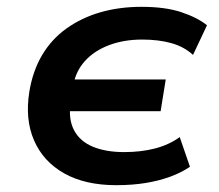

<svg xmlns="http://www.w3.org/2000/svg" viewBox="-20 -533 642 563"><path d="M321 10Q230 10 168.5 -24.5Q107 -59 80 -121Q53 -183 66 -264Q76 -325 103.5 -371.5Q131 -418 175 -449.5Q219 -481 274.5 -497Q330 -513 395 -513Q464 -513 511 -497.5Q558 -482 587 -459L546 -372Q520 -396 482.5 -406.5Q445 -417 397 -417Q343 -417 299.5 -400.5Q256 -384 229 -354Q202 -324 195 -283L189 -300H466L451 -207H175L187 -231Q180 -183 197.5 -150.5Q215 -118 253 -102.5Q291 -87 344 -87Q393 -87 434 -97.5Q475 -108 507 -131L537 -44Q512 -27 479.5 -15Q447 -3 407.5 3.5Q368 10 321 10Z"/></svg>

Font: Nunito Sans 6pt
Style: Bold Italic
Weight: 700
Italic angle: -9°
Version: Version 3.101;gftools[0.9.27]